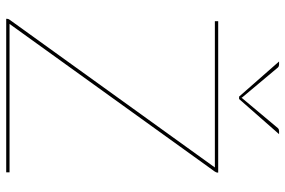

<svg xmlns="http://www.w3.org/2000/svg" viewBox="-174 -768 941 634"><g transform="rotate(90 297.0 -450.5)"><path d="M549.5 -698Q549.5 -693.5 545.5 -688L58.5 -11H548.5V0H41.5V-2Q41.5 -5 42.2 -6.8Q43 -8.5 44.5 -11L532.5 -689H49.5V-700H549.5ZM422.5 -901 306.5 -769H298.5L182.5 -901H192.5Q195 -901 197.5 -900.2Q200 -899.5 202.5 -897L300.5 -780L302.5 -777L304.5 -780L402.5 -897Q405 -899.5 407.5 -900.2Q410 -901 412.5 -901Z"/></g></svg>

Font: Lato 2
Style: Regular
Weight: 100
Designer: Lukasz Dziedzic with Adam Twardoch and Botio Nikoltchev
Foundry: tyPoland Lukasz Dziedzic
Version: Version 2.015; 2015-08-06; http://www.latofonts.com/